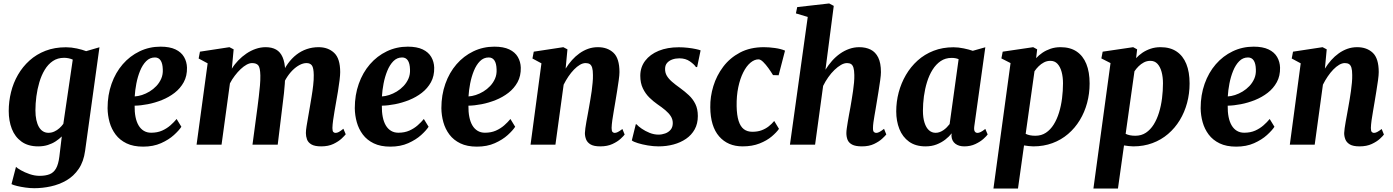

<svg xmlns="http://www.w3.org/2000/svg" viewBox="-20 -837 8058 1111"><path d="M472.5 35.5Q464 98.5 435.2 140.5Q406.5 182.5 364.5 206.8Q322.5 231 274.2 241.5Q226 252 178.5 252Q153.5 252 127 248.2Q100.5 244.5 78.8 239.2Q57 234 46.5 228.5L72.5 128.5Q79.5 136 101 148.2Q122.5 160.5 151.5 170.5Q180.5 180.5 209 180.5Q243.5 180.5 267 171.2Q290.5 162 304.2 137.8Q318 113.5 323.5 69L337.5 -47.5Q322.5 -32.5 302.2 -19.2Q282 -6 256.8 2Q231.5 10 201 10Q142.5 10 104.5 -17.5Q66.5 -45 48.5 -91.2Q30.5 -137.5 30.5 -195Q30.5 -250 43.8 -303.8Q57 -357.5 84 -404.2Q111 -451 151 -487Q191 -523 243.5 -543.2Q296 -563.5 361.5 -563.5Q392.5 -563.5 424.8 -556.5Q457 -549.5 478.5 -541L555.5 -563.5ZM401 -492Q391.5 -496.5 378.2 -499.5Q365 -502.5 351 -502.5Q313.5 -502.5 285.8 -483.8Q258 -465 238.8 -433Q219.5 -401 207.8 -361.2Q196 -321.5 190.5 -279.5Q185 -237.5 185 -198.5Q185 -167.5 190.2 -143.2Q195.5 -119 205.2 -102.2Q215 -85.5 229 -77Q243 -68.5 260 -68.5Q278 -68.5 294 -75.8Q310 -83 323.5 -95Q337 -107 346.5 -120.5Z M1029.5 -103.5Q1016 -82.5 986.2 -55.5Q956.5 -28.5 911.8 -8.5Q867 11.5 808 11.5Q751.5 11.5 712.2 -7.5Q673 -26.5 649 -58.5Q625 -90.5 614 -130Q603 -169.5 602.5 -211Q602.5 -287 625.5 -352Q648.5 -417 690 -465Q731.5 -513 787.8 -540Q844 -567 909 -567Q962 -567 995.5 -551Q1029 -535 1045 -507.2Q1061 -479.5 1062 -445.5Q1063 -397.5 1043.2 -361.5Q1023.5 -325.5 990.5 -300Q957.5 -274.5 917 -258.2Q876.5 -242 835.2 -234Q794 -226 759 -225.5Q758.5 -189 764.2 -160.2Q770 -131.5 782 -111.2Q794 -91 812.2 -80Q830.5 -69 854.5 -69Q890.5 -69 918 -81.2Q945.5 -93.5 966.2 -111.8Q987 -130 1002 -148.5ZM876.5 -504.5Q847 -504.5 825.8 -483Q804.5 -461.5 790.5 -427Q776.5 -392.5 769 -353.5Q761.5 -314.5 759.5 -279Q779 -280 801.5 -287.2Q824 -294.5 845.5 -307.5Q867 -320.5 884.8 -339.2Q902.5 -358 913 -382Q923.5 -406 922 -435.5Q921 -470 909.5 -487.2Q898 -504.5 876.5 -504.5Z M1332 -551.5 1321.5 -439.5Q1337 -465 1358.8 -487.5Q1380.5 -510 1406 -527.2Q1431.5 -544.5 1459.8 -554.2Q1488 -564 1517 -564Q1553 -564 1577.5 -550.2Q1602 -536.5 1615.2 -506.2Q1628.5 -476 1630.5 -426Q1630.5 -418.5 1630.5 -409.8Q1630.5 -401 1629.8 -391.5Q1629 -382 1627.5 -372.5L1608 -399Q1624 -438.5 1646 -469Q1668 -499.5 1695.5 -520.8Q1723 -542 1755.2 -553Q1787.5 -564 1823.5 -564Q1878.5 -564 1913.5 -531.2Q1948.5 -498.5 1948.5 -419.5Q1948.5 -403 1944.8 -372.2Q1941 -341.5 1935.5 -307.8Q1930 -274 1925 -247Q1920.5 -221.5 1915.8 -194Q1911 -166.5 1907.5 -141Q1904 -115.5 1903.5 -96.5Q1903.5 -78.5 1908.8 -73.2Q1914 -68 1921.5 -68Q1930.5 -68 1940.5 -73.2Q1950.5 -78.5 1967 -92L1980.5 -60Q1974.5 -52 1956.8 -35.2Q1939 -18.5 1909.5 -4.2Q1880 10 1838.5 10Q1801.5 10 1782.2 -1.2Q1763 -12.5 1756.5 -30.2Q1750 -48 1750 -67Q1750 -82.5 1754 -107.2Q1758 -132 1763.2 -161Q1768.5 -190 1773 -218Q1777.5 -245 1783 -277.8Q1788.5 -310.5 1792.2 -343Q1796 -375.5 1795.5 -403Q1795 -444 1785 -458Q1775 -472 1753.5 -472Q1734.5 -472 1713.5 -461Q1692.5 -450 1672.2 -429.8Q1652 -409.5 1635.2 -381.5Q1618.5 -353.5 1607.5 -319L1630.5 -402.5Q1630 -379.5 1628 -352.5Q1626 -325.5 1623.2 -298.2Q1620.5 -271 1617 -246.5L1587 0H1441L1470 -217Q1473.5 -245.5 1477.5 -277.5Q1481.5 -309.5 1484.2 -341.8Q1487 -374 1486.5 -400.5Q1485.5 -445.5 1474.5 -458.8Q1463.5 -472 1438.5 -472Q1424 -472 1407 -462.8Q1390 -453.5 1372.5 -437Q1355 -420.5 1338.8 -399.2Q1322.5 -378 1310.5 -354.5L1262 0H1117.5L1181.5 -470.5L1129.5 -498.5L1137 -538L1307.5 -564Z M2460 -103.5Q2446.5 -82.5 2416.8 -55.5Q2387 -28.5 2342.2 -8.5Q2297.5 11.5 2238.5 11.5Q2182 11.5 2142.8 -7.5Q2103.5 -26.5 2079.5 -58.5Q2055.5 -90.5 2044.5 -130Q2033.5 -169.5 2033 -211Q2033 -287 2056 -352Q2079 -417 2120.5 -465Q2162 -513 2218.2 -540Q2274.5 -567 2339.5 -567Q2392.5 -567 2426 -551Q2459.5 -535 2475.5 -507.2Q2491.5 -479.5 2492.5 -445.5Q2493.5 -397.5 2473.8 -361.5Q2454 -325.5 2421 -300Q2388 -274.5 2347.5 -258.2Q2307 -242 2265.8 -234Q2224.5 -226 2189.5 -225.5Q2189 -189 2194.8 -160.2Q2200.5 -131.5 2212.5 -111.2Q2224.5 -91 2242.8 -80Q2261 -69 2285 -69Q2321 -69 2348.5 -81.2Q2376 -93.5 2396.8 -111.8Q2417.5 -130 2432.5 -148.5ZM2307 -504.5Q2277.5 -504.5 2256.2 -483Q2235 -461.5 2221 -427Q2207 -392.5 2199.5 -353.5Q2192 -314.5 2190 -279Q2209.5 -280 2232 -287.2Q2254.5 -294.5 2276 -307.5Q2297.5 -320.5 2315.2 -339.2Q2333 -358 2343.5 -382Q2354 -406 2352.5 -435.5Q2351.5 -470 2340 -487.2Q2328.5 -504.5 2307 -504.5Z M2961 -103.5Q2947.5 -82.5 2917.8 -55.5Q2888 -28.5 2843.2 -8.5Q2798.5 11.5 2739.5 11.5Q2683 11.5 2643.8 -7.5Q2604.5 -26.5 2580.5 -58.5Q2556.5 -90.5 2545.5 -130Q2534.5 -169.5 2534 -211Q2534 -287 2557 -352Q2580 -417 2621.5 -465Q2663 -513 2719.2 -540Q2775.5 -567 2840.5 -567Q2893.5 -567 2927 -551Q2960.5 -535 2976.5 -507.2Q2992.5 -479.5 2993.5 -445.5Q2994.5 -397.5 2974.8 -361.5Q2955 -325.5 2922 -300Q2889 -274.5 2848.5 -258.2Q2808 -242 2766.8 -234Q2725.5 -226 2690.5 -225.5Q2690 -189 2695.8 -160.2Q2701.5 -131.5 2713.5 -111.2Q2725.5 -91 2743.8 -80Q2762 -69 2786 -69Q2822 -69 2849.5 -81.2Q2877 -93.5 2897.8 -111.8Q2918.5 -130 2933.5 -148.5ZM2808 -504.5Q2778.5 -504.5 2757.2 -483Q2736 -461.5 2722 -427Q2708 -392.5 2700.5 -353.5Q2693 -314.5 2691 -279Q2710.5 -280 2733 -287.2Q2755.5 -294.5 2777 -307.5Q2798.5 -320.5 2816.2 -339.2Q2834 -358 2844.5 -382Q2855 -406 2853.5 -435.5Q2852.5 -470 2841 -487.2Q2829.5 -504.5 2808 -504.5Z M3253 -440Q3269.5 -466.5 3289.5 -489Q3309.5 -511.5 3333 -528.2Q3356.5 -545 3383 -554.5Q3409.5 -564 3439.5 -564Q3495.5 -564 3530 -531.5Q3564.5 -499 3564.5 -419.5Q3564.5 -403 3560.2 -372.2Q3556 -341.5 3550.5 -307.8Q3545 -274 3540.5 -247Q3536.5 -221.5 3531.5 -194Q3526.5 -166.5 3523 -140.8Q3519.5 -115 3519 -96.5Q3519 -78.5 3524.5 -73.2Q3530 -68 3536.5 -68Q3545 -68 3555 -73Q3565 -78 3581.5 -90.5L3594.5 -58.5Q3589.5 -51 3571.5 -34.2Q3553.5 -17.5 3524 -3.8Q3494.5 10 3453.5 10Q3416.5 10 3397.5 -1.2Q3378.5 -12.5 3371.5 -30.2Q3364.5 -48 3364.5 -67Q3365 -78.5 3367.2 -95.5Q3369.5 -112.5 3373.2 -133Q3377 -153.5 3381 -175.2Q3385 -197 3388.5 -217Q3392 -238 3396.2 -261.8Q3400.5 -285.5 3403.8 -310.2Q3407 -335 3409.2 -358.8Q3411.5 -382.5 3411 -403Q3411 -430.5 3406.5 -445.2Q3402 -460 3392.8 -466Q3383.5 -472 3368.5 -472Q3352.5 -472 3335.5 -462Q3318.5 -452 3301.5 -434.5Q3284.5 -417 3269.2 -394.5Q3254 -372 3241.5 -347L3194 0H3050L3113 -470.5L3061 -498.5L3068.5 -538L3239.5 -564L3263.5 -551.5Z M4014 -449H4007Q3997.5 -464 3972.2 -481.8Q3947 -499.5 3911 -499.5Q3889 -499.5 3870.2 -492.8Q3851.5 -486 3840 -472.8Q3828.5 -459.5 3828.5 -438.5Q3828 -417 3838.2 -399.2Q3848.5 -381.5 3868.2 -364.2Q3888 -347 3915.5 -327.5Q3943 -307.5 3966.2 -285.8Q3989.5 -264 4003.8 -235Q4018 -206 4018 -165.5Q4018 -121.5 3999.8 -88.5Q3981.5 -55.5 3949.8 -33.8Q3918 -12 3877.2 -1Q3836.5 10 3790.5 10Q3760.5 10 3728.2 4.5Q3696 -1 3670.8 -8.8Q3645.5 -16.5 3636 -24.5L3659 -118H3663Q3673 -106.5 3693.2 -92.5Q3713.5 -78.5 3739 -68.2Q3764.5 -58 3790.5 -58Q3810 -58 3829 -64.8Q3848 -71.5 3860.5 -86.2Q3873 -101 3873 -125Q3873 -146.5 3861.5 -164.5Q3850 -182.5 3829.8 -199.5Q3809.5 -216.5 3783 -234.5Q3760 -250.5 3737.5 -272.5Q3715 -294.5 3700 -325.5Q3685 -356.5 3685 -398.5Q3685 -448 3713.2 -485.2Q3741.5 -522.5 3791.5 -543Q3841.5 -563.5 3908 -563.5Q3934 -563.5 3960.2 -560.5Q3986.5 -557.5 4006.2 -553.2Q4026 -549 4034 -545.5Z M4277 10Q4191.5 10 4141.2 -47.8Q4091 -105.5 4090 -216Q4089 -277.5 4107.8 -338.8Q4126.5 -400 4165 -451Q4203.5 -502 4262.2 -533Q4321 -564 4400 -564Q4429.5 -564 4464 -559.2Q4498.5 -554.5 4522.5 -544L4485.5 -401.5L4453 -402.5Q4441.5 -421.5 4426.5 -442.5Q4411.5 -463.5 4396.2 -478.5Q4381 -493.5 4369 -493.5Q4345.5 -493.5 4322.2 -474Q4299 -454.5 4280.8 -418.2Q4262.5 -382 4252 -332.2Q4241.5 -282.5 4242.5 -222.5Q4243.5 -170 4254 -137.2Q4264.5 -104.5 4284.2 -89.5Q4304 -74.5 4333.5 -74.5Q4364 -74.5 4387.2 -83.2Q4410.5 -92 4428.2 -106Q4446 -120 4460 -137L4487.5 -91.5Q4474 -71.5 4445.8 -47.5Q4417.5 -23.5 4375.2 -6.8Q4333 10 4277 10Z M4967.5 10Q4930 10 4910.5 -0.5Q4891 -11 4884.2 -28.5Q4877.5 -46 4877.5 -67Q4877.5 -78.5 4880 -95.5Q4882.5 -112.5 4885.8 -133Q4889 -153.5 4893.2 -175.2Q4897.5 -197 4901 -217Q4904.5 -238 4908.5 -261.8Q4912.5 -285.5 4916 -310.2Q4919.5 -335 4921.8 -358.8Q4924 -382.5 4923.5 -403Q4923 -430.5 4918.5 -445.2Q4914 -460 4905 -466Q4896 -472 4881.5 -472Q4864.5 -472 4846 -461.2Q4827.5 -450.5 4808.5 -432.2Q4789.5 -414 4772.8 -390.2Q4756 -366.5 4743 -340L4696.5 0H4551L4654 -739L4585.5 -759.5L4593 -796L4778 -817L4804.5 -803L4756.5 -433.5Q4773.5 -461 4794.5 -484.8Q4815.5 -508.5 4840.5 -526.2Q4865.5 -544 4893.8 -554Q4922 -564 4952 -564Q4989.5 -564 5017.8 -550Q5046 -536 5061.8 -504.2Q5077.5 -472.5 5077.5 -419.5Q5077.5 -403 5073.2 -372.2Q5069 -341.5 5063.5 -307.8Q5058 -274 5053.5 -247Q5050.5 -228 5047 -207.5Q5043.5 -187 5040 -167Q5036.5 -147 5034 -128.8Q5031.5 -110.5 5031.5 -96.5Q5031 -78.5 5037 -73.2Q5043 -68 5049.5 -68Q5058.5 -68 5068.2 -73Q5078 -78 5095.5 -91.5L5108.5 -59Q5103 -51.5 5085 -34.8Q5067 -18 5037.8 -4Q5008.5 10 4967.5 10Z M5617.5 -105Q5615 -84.5 5620.5 -76.2Q5626 -68 5636.5 -68Q5644 -68 5654.5 -73Q5665 -78 5681.5 -91L5695 -59Q5689 -50 5670.8 -33.5Q5652.5 -17 5624 -3.5Q5595.5 10 5559.5 10Q5528 10 5507.8 -5.5Q5487.5 -21 5485.5 -51L5487 -65.5Q5472 -46.5 5449.8 -29.2Q5427.5 -12 5399.2 -1Q5371 10 5335.5 10Q5278 10 5240.2 -17.2Q5202.5 -44.5 5184.2 -90.5Q5166 -136.5 5166 -192.5Q5166 -248.5 5180.2 -302.2Q5194.5 -356 5222 -403.2Q5249.5 -450.5 5289.8 -486.8Q5330 -523 5382.2 -543.2Q5434.5 -563.5 5497.5 -563.5Q5525.5 -563.5 5556.5 -557Q5587.5 -550.5 5609 -543L5681.5 -563.5ZM5527 -494.5Q5518 -498.5 5507.8 -500.2Q5497.5 -502 5486.5 -502Q5450.5 -502 5423.2 -483.5Q5396 -465 5376.2 -433.5Q5356.5 -402 5344.2 -362.2Q5332 -322.5 5326.2 -279.8Q5320.5 -237 5320.5 -196.5Q5320.5 -155.5 5329.8 -126.8Q5339 -98 5355.5 -83.2Q5372 -68.5 5394 -68.5Q5406.5 -68.5 5417.8 -72.8Q5429 -77 5439.2 -84Q5449.5 -91 5458.5 -100.2Q5467.5 -109.5 5475 -119Z M5728.5 254 5827.5 -472 5774.5 -499 5782 -538 5958.5 -564 5981.5 -551.5 5975.5 -500.5Q5991 -517.5 6012 -531.8Q6033 -546 6059.2 -555Q6085.5 -564 6117 -564Q6172.5 -564 6209.8 -539Q6247 -514 6266 -467.2Q6285 -420.5 6285 -354Q6285 -295.5 6270.5 -241.5Q6256 -187.5 6228.2 -141.8Q6200.5 -96 6160.5 -61.8Q6120.5 -27.5 6069.8 -8.8Q6019 10 5959 10Q5946.5 10 5932.8 8.2Q5919 6.5 5905.5 4.5L5870.5 254ZM5915 -62.5Q5926.5 -57 5940.2 -54.2Q5954 -51.5 5971.5 -51.5Q6006 -51.5 6032.2 -69Q6058.5 -86.5 6077.2 -116.5Q6096 -146.5 6108 -185.5Q6120 -224.5 6125.5 -268Q6131 -311.5 6131 -355Q6131 -391.5 6123 -421Q6115 -450.5 6099 -467.8Q6083 -485 6058 -485Q6038 -485 6020.8 -476Q6003.5 -467 5989.8 -453.2Q5976 -439.5 5966 -424.5Z M6307 254 6406 -472 6353 -499 6360.5 -538 6537 -564 6560 -551.5 6554 -500.5Q6569.5 -517.5 6590.5 -531.8Q6611.5 -546 6637.8 -555Q6664 -564 6695.5 -564Q6751 -564 6788.2 -539Q6825.5 -514 6844.5 -467.2Q6863.5 -420.5 6863.5 -354Q6863.5 -295.5 6849 -241.5Q6834.5 -187.5 6806.8 -141.8Q6779 -96 6739 -61.8Q6699 -27.5 6648.2 -8.8Q6597.5 10 6537.5 10Q6525 10 6511.2 8.2Q6497.5 6.5 6484 4.5L6449 254ZM6493.5 -62.5Q6505 -57 6518.8 -54.2Q6532.5 -51.5 6550 -51.5Q6584.5 -51.5 6610.8 -69Q6637 -86.5 6655.8 -116.5Q6674.5 -146.5 6686.5 -185.5Q6698.5 -224.5 6704 -268Q6709.5 -311.5 6709.5 -355Q6709.5 -391.5 6701.5 -421Q6693.5 -450.5 6677.5 -467.8Q6661.5 -485 6636.5 -485Q6616.5 -485 6599.2 -476Q6582 -467 6568.2 -453.2Q6554.5 -439.5 6544.5 -424.5Z M7354.5 -103.5Q7341 -82.5 7311.2 -55.5Q7281.5 -28.5 7236.8 -8.5Q7192 11.5 7133 11.5Q7076.5 11.5 7037.2 -7.5Q6998 -26.5 6974 -58.5Q6950 -90.5 6939 -130Q6928 -169.5 6927.5 -211Q6927.5 -287 6950.5 -352Q6973.5 -417 7015 -465Q7056.5 -513 7112.8 -540Q7169 -567 7234 -567Q7287 -567 7320.5 -551Q7354 -535 7370 -507.2Q7386 -479.5 7387 -445.5Q7388 -397.5 7368.2 -361.5Q7348.5 -325.5 7315.5 -300Q7282.5 -274.5 7242 -258.2Q7201.5 -242 7160.2 -234Q7119 -226 7084 -225.5Q7083.5 -189 7089.2 -160.2Q7095 -131.5 7107 -111.2Q7119 -91 7137.2 -80Q7155.5 -69 7179.5 -69Q7215.5 -69 7243 -81.2Q7270.5 -93.5 7291.2 -111.8Q7312 -130 7327 -148.5ZM7201.5 -504.5Q7172 -504.5 7150.8 -483Q7129.5 -461.5 7115.5 -427Q7101.5 -392.5 7094 -353.5Q7086.5 -314.5 7084.5 -279Q7104 -280 7126.5 -287.2Q7149 -294.5 7170.5 -307.5Q7192 -320.5 7209.8 -339.2Q7227.5 -358 7238 -382Q7248.5 -406 7247 -435.5Q7246 -470 7234.5 -487.2Q7223 -504.5 7201.5 -504.5Z M7646.5 -440Q7663 -466.5 7683 -489Q7703 -511.5 7726.5 -528.2Q7750 -545 7776.5 -554.5Q7803 -564 7833 -564Q7889 -564 7923.5 -531.5Q7958 -499 7958 -419.5Q7958 -403 7953.8 -372.2Q7949.5 -341.5 7944 -307.8Q7938.5 -274 7934 -247Q7930 -221.5 7925 -194Q7920 -166.5 7916.5 -140.8Q7913 -115 7912.5 -96.5Q7912.5 -78.5 7918 -73.2Q7923.5 -68 7930 -68Q7938.5 -68 7948.5 -73Q7958.5 -78 7975 -90.5L7988 -58.5Q7983 -51 7965 -34.2Q7947 -17.5 7917.5 -3.8Q7888 10 7847 10Q7810 10 7791 -1.2Q7772 -12.5 7765 -30.2Q7758 -48 7758 -67Q7758.5 -78.5 7760.8 -95.5Q7763 -112.5 7766.8 -133Q7770.5 -153.5 7774.5 -175.2Q7778.5 -197 7782 -217Q7785.5 -238 7789.8 -261.8Q7794 -285.5 7797.2 -310.2Q7800.5 -335 7802.8 -358.8Q7805 -382.5 7804.5 -403Q7804.5 -430.5 7800 -445.2Q7795.5 -460 7786.2 -466Q7777 -472 7762 -472Q7746 -472 7729 -462Q7712 -452 7695 -434.5Q7678 -417 7662.8 -394.5Q7647.5 -372 7635 -347L7587.5 0H7443.5L7506.5 -470.5L7454.5 -498.5L7462 -538L7633 -564L7657 -551.5Z"/></svg>

Font: Merriweather 28pt ExtraBold
Style: Italic
Weight: 800
Italic angle: -7.8°
Version: Version 2.101